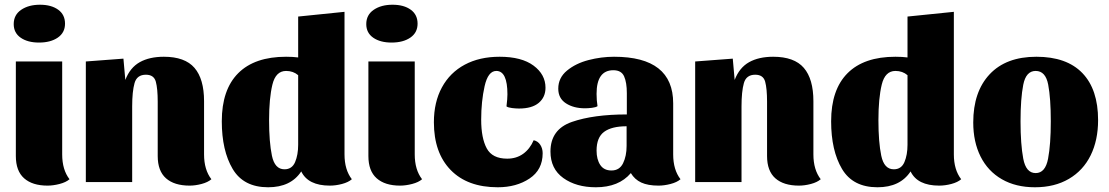

<svg xmlns="http://www.w3.org/2000/svg" viewBox="-20 -770 4692 812"><path d="M255 -670Q255 -632 224.5 -611Q194 -590 145 -590Q97 -590 67.5 -610.5Q38 -631 38 -668Q38 -707 69.5 -728.5Q101 -750 149 -750Q197 -750 226 -729Q255 -708 255 -670ZM274 -12Q259 1 232 8Q205 15 181 15Q117 15 82 -16Q47 -47 47 -110V-510H243V-117Q243 -52 274 -12Z M510 -432Q530 -484 571 -507Q612 -530 673 -530Q762 -530 802.5 -483Q843 -436 843 -342V-117Q843 -52 874 -12Q859 1 832.5 8Q806 15 782 15Q717 15 682 -16Q647 -47 647 -110V-340Q647 -395 639 -424.5Q631 -454 597 -454Q559 -454 549 -418.5Q539 -383 539 -320V0H343V-510L502 -522Z M1468 -12Q1453 1 1426.5 8Q1400 15 1375 15Q1283 15 1254 -45Q1210 22 1114 22Q1010 22 964 -55.5Q918 -133 918 -257Q918 -391 987.5 -460.5Q1057 -530 1190 -530Q1220 -530 1241 -527V-700L1437 -720V-117Q1437 -52 1468 -12ZM1190 -470Q1146 -470 1132 -412Q1118 -354 1118 -262Q1118 -169 1130 -111.5Q1142 -54 1183 -54Q1215 -54 1228 -84.5Q1241 -115 1241 -158V-452Q1220 -470 1190 -470Z M1746 -670Q1746 -632 1715.5 -611Q1685 -590 1636 -590Q1588 -590 1558.5 -610.5Q1529 -631 1529 -668Q1529 -707 1560.5 -728.5Q1592 -750 1640 -750Q1688 -750 1717 -729Q1746 -708 1746 -670ZM1765 -12Q1750 1 1723 8Q1696 15 1672 15Q1608 15 1573 -16Q1538 -47 1538 -110V-510H1734V-117Q1734 -52 1765 -12Z M2015 -264Q2015 -186 2038.5 -142.5Q2062 -99 2125 -99Q2164 -99 2192.5 -119.5Q2221 -140 2237 -177Q2255 -173 2265 -157.5Q2275 -142 2275 -122Q2275 -52 2219.5 -15Q2164 22 2085 22Q1957 22 1886 -51Q1815 -124 1815 -253Q1815 -338 1849 -400.5Q1883 -463 1945.5 -496.5Q2008 -530 2093 -530Q2186 -530 2236.5 -492.5Q2287 -455 2287 -399Q2287 -359 2258.5 -335Q2230 -311 2175 -311Q2162 -311 2145.5 -313Q2129 -315 2122 -320Q2126 -352 2126 -371Q2126 -470 2079 -470Q2044 -470 2029.5 -405.5Q2015 -341 2015 -264Z M2500 22Q2417 22 2362.5 -17Q2308 -56 2308 -129Q2308 -223 2399 -254.5Q2490 -286 2631 -286V-376Q2631 -421 2619.5 -447Q2608 -473 2574 -473Q2503 -473 2503 -373Q2503 -345 2507 -321Q2500 -316 2483.5 -314Q2467 -312 2454 -312Q2406 -312 2373.5 -333Q2341 -354 2341 -395Q2341 -441 2378 -471.5Q2415 -502 2469 -516Q2523 -530 2577 -530Q2827 -530 2827 -333V-117Q2827 -52 2858 -12Q2843 1 2816 8Q2789 15 2765 15Q2720 15 2692 2Q2664 -11 2648 -38Q2597 22 2500 22ZM2630 -153V-236Q2567 -236 2535 -212.5Q2503 -189 2503 -133Q2503 -96 2518.5 -72.5Q2534 -49 2566 -49Q2600 -49 2615 -79.5Q2630 -110 2630 -153Z M3087 -432Q3107 -484 3148 -507Q3189 -530 3250 -530Q3339 -530 3379.5 -483Q3420 -436 3420 -342V-117Q3420 -52 3451 -12Q3436 1 3409.5 8Q3383 15 3359 15Q3294 15 3259 -16Q3224 -47 3224 -110V-340Q3224 -395 3216 -424.5Q3208 -454 3174 -454Q3136 -454 3126 -418.5Q3116 -383 3116 -320V0H2920V-510L3079 -522Z M4045 -12Q4030 1 4003.5 8Q3977 15 3952 15Q3860 15 3831 -45Q3787 22 3691 22Q3587 22 3541 -55.5Q3495 -133 3495 -257Q3495 -391 3564.5 -460.5Q3634 -530 3767 -530Q3797 -530 3818 -527V-700L4014 -720V-117Q4014 -52 4045 -12ZM3767 -470Q3723 -470 3709 -412Q3695 -354 3695 -262Q3695 -169 3707 -111.5Q3719 -54 3760 -54Q3792 -54 3805 -84.5Q3818 -115 3818 -158V-452Q3797 -470 3767 -470Z M4624 -262Q4624 -177 4592.5 -113Q4561 -49 4500.5 -13.5Q4440 22 4357 22Q4276 22 4217 -12Q4158 -46 4127 -108Q4096 -170 4096 -252Q4096 -382 4165.5 -456Q4235 -530 4363 -530Q4491 -530 4557.5 -461Q4624 -392 4624 -262ZM4424 -257Q4424 -354 4413 -412Q4402 -470 4360 -470Q4319 -470 4307.5 -411.5Q4296 -353 4296 -257Q4296 -160 4307.5 -99Q4319 -38 4360 -38Q4401 -38 4412.5 -99Q4424 -160 4424 -257Z"/></svg>

Font: Sansita ExtraBold
Style: Regular
Weight: 800
Designer: Pablo Cosgaya
Foundry: Omnibus-Type
Version: Version 1.006